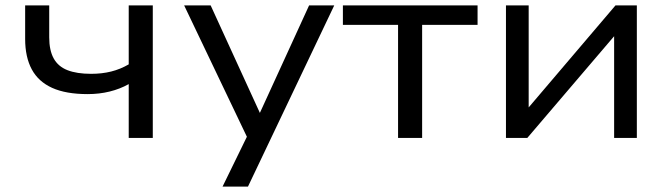

<svg xmlns="http://www.w3.org/2000/svg" viewBox="-20 -510 2471 710"><path d="M456 0V-199Q424 -181 385.5 -171.5Q347 -162 304 -162Q224 -162 173 -185Q122 -208 97.5 -253.5Q73 -299 73 -366V-490H162V-372Q162 -324 178.5 -294Q195 -264 229.5 -250.5Q264 -237 317 -237Q357 -237 391 -245.5Q425 -254 456 -272V-490H545V0Z M803 180 906 -31V23L661 -490H759L949 -75H933L1123 -490H1216L897 180Z M1452 0V-418H1248V-490H1746V-418H1541V0Z M1851 0V-490H1935V-94H1919L2256 -490H2335V0H2251V-396H2268L1930 0Z"/></svg>

Font: Nunito Sans 10pt SemiExpanded
Style: Regular
Weight: 400
Width: 6
Designer: Vernon Adams
Foundry: Vernon Adams
Version: Version 3.101;gftools[0.9.27]